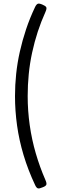

<svg xmlns="http://www.w3.org/2000/svg" viewBox="-20 -974 326 1075"><path d="M234 -906Q210 -853 191.5 -796.5Q173 -740 160 -680Q147 -620 141 -559Q135 -498 135 -436Q135 -354 146.5 -273Q158 -192 180.5 -115Q203 -38 234 33Q243 53 239 61Q235 69 218 75Q200 83 192 80.5Q184 78 177 63Q137 -22 112 -105.5Q87 -189 75.5 -271.5Q64 -354 64 -436Q64 -498 70.5 -560Q77 -622 91 -684.5Q105 -747 126 -810Q147 -873 177 -936Q184 -950 192 -953Q200 -956 218 -948Q235 -941 239 -933.5Q243 -926 234 -906Z"/></svg>

Font: Playwrite GB S Light
Style: Regular
Weight: 300
Designer: Veronika Burian, José Scaglione
Foundry: TypeTogether
Version: Version 1.002